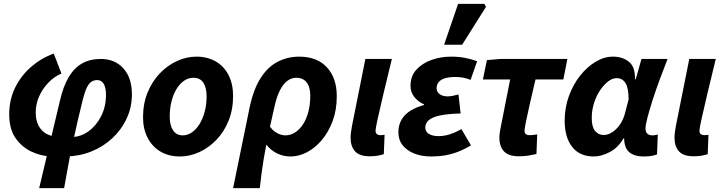

<svg xmlns="http://www.w3.org/2000/svg" viewBox="-20 -803 3771 1000"><path d="M184 177 292 -278Q309 -352 337 -400Q365 -448 406.5 -472Q448 -496 505 -496Q578 -496 622.5 -447Q667 -398 667 -311Q667 -245 640 -186.5Q613 -128 565.5 -83.5Q518 -39 455.5 -14Q393 11 323 12L352 -89Q401 -90 441.5 -119.5Q482 -149 507 -198.5Q532 -248 532 -309Q532 -347 520 -366.5Q508 -386 486 -386Q470 -386 456.5 -377.5Q443 -369 432.5 -347.5Q422 -326 411 -284Q397 -227 382.5 -164.5Q368 -102 355 -40.5Q342 21 332 77Q322 133 314 177ZM250 12Q196 11 144.5 -13Q93 -37 60.5 -84.5Q28 -132 28 -207Q28 -284 59 -347Q90 -410 143 -455.5Q196 -501 260 -524L300 -420Q262 -404 231 -371.5Q200 -339 183 -299Q166 -259 166 -218Q166 -176 181 -148Q196 -120 223 -105.5Q250 -91 288 -89Z M917 12Q859 12 816 -13.5Q773 -39 749 -85Q725 -131 725 -192Q725 -264 749 -322Q773 -380 813 -421.5Q853 -463 902.5 -485.5Q952 -508 1003 -508Q1060 -508 1103.5 -483Q1147 -458 1170.5 -411.5Q1194 -365 1194 -304Q1194 -232 1170.5 -174Q1147 -116 1107 -74.5Q1067 -33 1017.5 -10.5Q968 12 917 12ZM932 -98Q957 -98 979.5 -113.5Q1002 -129 1019 -156.5Q1036 -184 1046 -221Q1056 -258 1056 -301Q1056 -347 1039 -372.5Q1022 -398 987 -398Q962 -398 939.5 -383Q917 -368 900 -340.5Q883 -313 873.5 -276Q864 -239 864 -195Q864 -150 881.5 -124Q899 -98 932 -98Z M1194 177 1280 -243Q1300 -338 1337.5 -396.5Q1375 -455 1426.5 -481.5Q1478 -508 1538 -508Q1631 -508 1682.5 -452.5Q1734 -397 1734 -302Q1734 -230 1712.5 -172.5Q1691 -115 1656 -73.5Q1621 -32 1578.5 -10Q1536 12 1493 12Q1456 12 1423 -4Q1390 -20 1367 -50Q1359 -10 1353 27.5Q1347 65 1342 102Q1337 139 1333 177ZM1467 -98Q1492 -98 1515 -112Q1538 -126 1556.5 -153Q1575 -180 1585.5 -218.5Q1596 -257 1596 -305Q1596 -350 1577 -374Q1558 -398 1523 -398Q1499 -398 1478 -383Q1457 -368 1439.5 -335.5Q1422 -303 1411 -253L1386 -143Q1399 -126 1412.5 -116.5Q1426 -107 1440 -102.5Q1454 -98 1467 -98Z M1906 11Q1853 11 1829.5 -14.5Q1806 -40 1806 -86Q1806 -99 1808 -113.5Q1810 -128 1813 -146L1883 -496H2021Q1996 -394 1977 -314Q1958 -234 1947 -184Q1936 -134 1936 -123Q1936 -109 1943.5 -104Q1951 -99 1960 -99Q1965 -99 1971 -99.5Q1977 -100 1983 -101L1979 0Q1967 4 1948.5 7.5Q1930 11 1906 11Z M2226 12Q2177 12 2138.5 -3Q2100 -18 2077.5 -46Q2055 -74 2055 -114Q2055 -153 2072.5 -181.5Q2090 -210 2120.5 -228Q2151 -246 2188 -256V-260Q2160 -271 2139 -296.5Q2118 -322 2118 -356Q2118 -406 2148 -439.5Q2178 -473 2226.5 -490.5Q2275 -508 2330 -508Q2369 -508 2402.5 -501.5Q2436 -495 2465 -484L2431 -387Q2409 -396 2390 -399Q2371 -402 2351 -402Q2320 -402 2298 -395.5Q2276 -389 2265 -375.5Q2254 -362 2254 -344Q2254 -324 2270 -312.5Q2286 -301 2311 -301Q2325 -301 2338.5 -304Q2352 -307 2368 -311L2379 -212Q2309 -210 2269 -201Q2229 -192 2212 -176Q2195 -160 2195 -139Q2195 -117 2214 -105.5Q2233 -94 2265 -94Q2285 -94 2304.5 -98.5Q2324 -103 2343.5 -111Q2363 -119 2383 -131L2433 -46Q2398 -25 2365.5 -12.5Q2333 0 2299 6Q2265 12 2226 12ZM2293 -570 2366 -783H2503L2511 -767L2387 -570Z M2683 11Q2629 11 2605 -14.5Q2581 -40 2581 -86Q2581 -99 2583 -113.5Q2585 -128 2589 -146L2637 -389H2495L2516 -490L2587 -496H2935L2914 -389H2769Q2752 -317 2739 -260Q2726 -203 2719 -167.5Q2712 -132 2712 -123Q2712 -109 2719.5 -104Q2727 -99 2737 -99Q2750 -99 2759.5 -100.5Q2769 -102 2778 -103L2774 -1Q2758 3 2735 7Q2712 11 2683 11Z M3073 12Q2999 12 2960 -38Q2921 -88 2921 -174Q2921 -242 2943 -302.5Q2965 -363 3001.5 -409Q3038 -455 3082.5 -481.5Q3127 -508 3172 -508Q3223 -508 3256 -481Q3289 -454 3287 -390H3291L3321 -496H3457Q3437 -445 3416.5 -390Q3396 -335 3379.5 -283.5Q3363 -232 3352.5 -192Q3342 -152 3342 -133Q3342 -115 3352 -106.5Q3362 -98 3376 -98Q3387 -98 3393.5 -99.5Q3400 -101 3406 -102L3402 1Q3388 7 3370.5 9.5Q3353 12 3332 12Q3288 12 3261.5 -7Q3235 -26 3231 -72Q3231 -74 3231 -76.5Q3231 -79 3231 -82H3227Q3199 -33 3155 -10.5Q3111 12 3073 12ZM3124 -100Q3141 -100 3157.5 -108Q3174 -116 3189 -130.5Q3204 -145 3215.5 -164.5Q3227 -184 3233 -205L3254 -285Q3254 -344 3238 -370Q3222 -396 3191 -396Q3170 -396 3147.5 -379Q3125 -362 3105.5 -333Q3086 -304 3074 -266.5Q3062 -229 3062 -188Q3062 -142 3079.5 -121Q3097 -100 3124 -100Z M3593 11Q3540 11 3516.5 -14.5Q3493 -40 3493 -86Q3493 -99 3495 -113.5Q3497 -128 3500 -146L3570 -496H3708Q3683 -394 3664 -314Q3645 -234 3634 -184Q3623 -134 3623 -123Q3623 -109 3630.5 -104Q3638 -99 3647 -99Q3652 -99 3658 -99.5Q3664 -100 3670 -101L3666 0Q3654 4 3635.5 7.5Q3617 11 3593 11Z"/></svg>

Font: Source Sans 3
Style: Bold Italic
Weight: 700
Italic angle: -11°
Designer: Paul D. Hunt
Foundry: Adobe
Version: Version 3.052;hotconv 1.1.0;makeotfexe 2.6.0